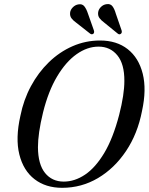

<svg xmlns="http://www.w3.org/2000/svg" viewBox="-20 -909 728 941"><path d="M470.5 -710.5Q552 -710.5 606 -668Q660 -625.5 679.5 -547.8Q699 -470 676 -365Q654.5 -253.5 597.8 -168.8Q541 -84 460.2 -36.2Q379.5 11.5 284.5 11.5Q204 11.5 149.2 -30.8Q94.5 -73 74.8 -152Q55 -231 80 -341.5Q95.5 -419.5 131.5 -486.5Q167.5 -553.5 219.5 -604Q271.5 -654.5 335.5 -682.5Q399.5 -710.5 470.5 -710.5ZM292.5 -19Q346 -19 396.8 -53Q447.5 -87 490.8 -159Q534 -231 564 -346Q577 -396.5 583.2 -437.8Q589.5 -479 589.5 -512Q590 -595.5 555 -638Q520 -680.5 463 -680.5Q408 -680.5 355.5 -643.5Q303 -606.5 260 -534.5Q217 -462.5 191 -358Q178 -305 172 -262.8Q166 -220.5 166 -187.5Q166.5 -103.5 200.8 -61.2Q235 -19 292.5 -19ZM547.5 -842.5 576 -760Q579 -749 573 -744Q565.5 -737.5 557.5 -744L490.5 -798.5Q476 -809 467.5 -820.5Q459 -832 461 -848.5Q463 -863.5 474.8 -875Q486.5 -886.5 502 -888.5Q521 -891.5 531 -878.5Q541 -865.5 547.5 -842.5ZM411 -842.5 440 -760.5Q443.5 -750 438 -744Q430.5 -738 422 -744L354.5 -797Q339.5 -807.5 330.8 -818.8Q322 -830 323.5 -846.5Q325 -861 336.8 -873Q348.5 -885 364 -887.5Q383 -891 393.2 -878.2Q403.5 -865.5 411 -842.5Z"/></svg>

Font: Fraunces 144pt S050
Style: Italic
Weight: 400
Italic angle: -16°
Version: Version 1.000; ttfautohint (v1.8.3)